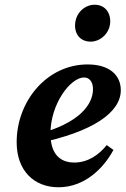

<svg xmlns="http://www.w3.org/2000/svg" viewBox="-20 -768 525 803"><path d="M224.9 15.2C333.3 15.2 413.2 -63.6 454.4 -141L426.4 -161.2C395 -122.1 349.3 -88.2 290.7 -88.2C228.5 -88.2 191 -127.2 191 -209.2C191 -333.5 274.6 -444 331.7 -444C352.4 -444 368.9 -427.8 368.9 -395.1C368.9 -332.3 314 -251.4 129.9 -204.8L132.5 -167.6C371.5 -216.2 485.2 -299 485.2 -390.7C485.2 -455.4 435.7 -498.5 346.5 -498.5C177.2 -498.5 49.7 -346.3 49.7 -173C49.7 -55.8 120.6 15.2 224.9 15.2ZM358.6 -593.8C402 -593.8 441 -631.5 441 -678.6C441 -720.7 415 -748.2 375.6 -748.2C332.9 -748.2 293.9 -711.6 293.9 -661.2C293.9 -618.4 322.1 -593.8 358.6 -593.8Z"/></svg>

Font: Source Serif Variable
Style: Italic
Weight: 389
Italic angle: -12°
Designer: Frank Grießhammer
Foundry: Adobe Systems Incorporated
Version: Version 3.001;hotconv 1.0.111;makeotfexe 2.5.65597